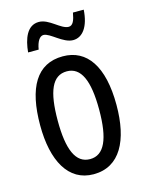

<svg xmlns="http://www.w3.org/2000/svg" viewBox="-112 -798 670 877"><g transform="rotate(-15 222.5 -359.0)"><path d="M75 -605H125C131 -642 145 -664 163 -664C194 -664 241 -606 289 -606C334 -606 366 -649 371 -728H320C314 -693 305 -670 285 -670C248 -670 207 -727 158 -727C102 -727 81 -668 75 -605ZM403 -269C403 -452 337 -547 223 -547C99 -547 42 -446 42 -269C42 -101 102 10 221 10C346 10 403 -102 403 -269ZM125 -269C125 -407 154 -476 223 -476C290 -476 321 -407 321 -269C321 -130 290 -61 223 -61C155 -61 125 -132 125 -269Z"/></g></svg>

Font: Noto Sans Arabic ExtCond
Style: Regular
Weight: 400
Width: 2
Designer: Monotype Design Team, Nadine Chahine, Nizar Qandah and Khaled Hosny
Foundry: Monotype Imaging Inc.
Version: Version 2.012